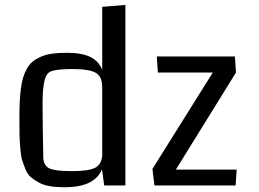

<svg xmlns="http://www.w3.org/2000/svg" viewBox="-20 -770 1076 797"><path d="M60.5 0ZM500.5 0H412.6L403.3 -67.4Q373.5 7.3 247.6 7.3Q213.9 7.3 187.3 2.9Q160.6 -1.5 141.4 -12.2Q122.1 -22.9 108.4 -34.4Q94.7 -45.9 85.7 -67.6Q76.7 -89.4 71.5 -107.2Q66.4 -125 64 -156.7Q61.5 -188.5 61 -212.2Q60.5 -235.8 60.5 -276.4Q60.5 -315.9 61.8 -344.7Q63 -373.5 66.7 -401.9Q70.3 -430.2 76.4 -449.5Q82.5 -468.8 92.8 -486.8Q103 -504.9 117.4 -515.9Q131.8 -526.9 151.9 -535.4Q171.9 -543.9 197.8 -547.4Q223.6 -550.8 256.3 -550.8Q319.3 -550.8 354.2 -533.9Q389.2 -517.1 404.3 -480.5V-741.7L500.5 -749.5ZM404.3 -124.5V-409.2Q404.3 -451.7 377.9 -467.5Q351.6 -483.4 278.8 -483.4Q222.2 -483.4 194.8 -475.1Q172.4 -468.3 164.6 -434.8Q156.7 -401.4 156.7 -344.7Q156.7 -262.2 159.7 -113.8Q162.1 -81.5 185.8 -70.6Q209.5 -59.6 278.8 -59.6Q347.2 -59.6 374.3 -73.2Q401.4 -86.9 404.3 -124.5ZM958 0H621.1L612.8 -68.8L863.3 -468.8H635.3L630.9 -535.6H955.1L959.5 -468.8L710 -65.9H962.4Z"/></svg>

Font: Coda
Style: Regular
Weight: 400
Designer: vernon adams
Foundry: vernon adams
Version: Version 2.000; ttfautohint (v0.8) -r 50 -G 200 -x